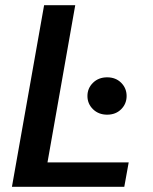

<svg xmlns="http://www.w3.org/2000/svg" viewBox="-20 -720 589 740"><path d="M26 0 150 -700H270L163 -94H476L459 0ZM393 -278Q360 -278 338.5 -299Q317 -320 317 -350Q317 -380 338.5 -401Q360 -422 393 -422Q426 -422 447 -401Q468 -380 468 -350Q468 -320 447 -299Q426 -278 393 -278Z"/></svg>

Font: DM Sans 18pt SemiBold
Style: Italic
Weight: 600
Italic angle: -10°
Designer: Colophon Foundry, Jonny Pinhorn
Foundry: Colophon Foundry
Version: Version 4.004;gftools[0.9.30]